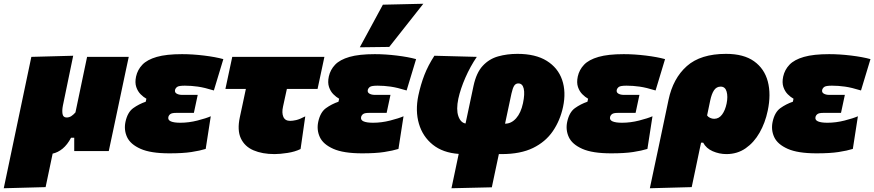

<svg xmlns="http://www.w3.org/2000/svg" viewBox="-79 -805 4658 1023"><path d="M-59 198Q-48 146 -37 93.5Q-26 41 -13 -21L39.5 -271Q55.5 -346 66.2 -398.2Q77 -450.5 88 -502L311 -508Q300.5 -457.5 290 -406.5Q279.5 -355.5 268.5 -302.5L256 -242Q251 -216.5 254.2 -197.8Q257.5 -179 276 -179Q289.5 -179 300.8 -186.2Q312 -193.5 323 -206L343 -301.5Q354.5 -355.5 364.2 -402.8Q374 -450 385 -502H607Q599.5 -466.5 592.2 -433Q585 -399.5 577 -361.2Q569 -323 558.5 -273.5L545 -209.5Q535.5 -164 524 -110.2Q512.5 -56.5 500.5 0H316.5V-71H299.5Q280 -34 254.8 -13.2Q229.5 7.5 201.5 13.5Q191.5 59.5 182.8 102.5Q174 145.5 164 192Z M823.5 12Q724 12 670 -12Q616 -36 598.2 -74.2Q580.5 -112.5 589.5 -155.5Q600.5 -207 630.8 -228.8Q661 -250.5 697.5 -263L701 -279Q685.5 -287.5 670.2 -302.8Q655 -318 647 -341.5Q639 -365 646 -397.5Q654 -433.5 679.5 -460.2Q705 -487 756.2 -501.8Q807.5 -516.5 891 -516.5Q947 -516.5 1008.2 -509Q1069.5 -501.5 1111 -490L1060.5 -323Q1010.5 -338.5 975.2 -343.5Q940 -348.5 906 -348.5Q874 -348.5 865 -342Q856 -335.5 853.5 -325.5Q851 -312.5 862.5 -306Q874 -299.5 891 -299.5H974.5L954 -203.5H859Q837.5 -203.5 829 -197.5Q820.5 -191.5 818 -181.5Q814.5 -165.5 831.5 -158.2Q848.5 -151 881.5 -151Q927 -151 973 -162.8Q1019 -174.5 1044 -185.5L1017 -11.5Q986.5 -2 941 5Q895.5 12 823.5 12Z M1384 16Q1318.5 16 1271.5 -4.2Q1224.5 -24.5 1204.2 -68Q1184 -111.5 1199 -181Q1205.5 -210.5 1212.2 -242.5Q1219 -274.5 1231 -331H1122L1158.5 -502H1649.5L1613 -331H1449.5Q1444.5 -307.5 1439.2 -284Q1434 -260.5 1429 -237Q1421.5 -203.5 1430.8 -182.2Q1440 -161 1467 -161Q1480 -161 1499 -165.2Q1518 -169.5 1547.5 -185L1522.5 -11Q1493.5 3.5 1452.8 9.8Q1412 16 1384 16Z M1850.5 12Q1751 12 1697 -12Q1643 -36 1625.2 -74.2Q1607.5 -112.5 1616.5 -155.5Q1627.5 -207 1657.8 -228.8Q1688 -250.5 1724.5 -263L1728 -279Q1712.5 -287.5 1697.2 -302.8Q1682 -318 1674 -341.5Q1666 -365 1673 -397.5Q1681 -433.5 1706.5 -460.2Q1732 -487 1783.2 -501.8Q1834.5 -516.5 1918 -516.5Q1974 -516.5 2035.2 -509Q2096.5 -501.5 2138 -490L2087.5 -323Q2037.5 -338.5 2002.2 -343.5Q1967 -348.5 1933 -348.5Q1901 -348.5 1892 -342Q1883 -335.5 1880.5 -325.5Q1878 -312.5 1889.5 -306Q1901 -299.5 1918 -299.5H2001.5L1981 -203.5H1886Q1864.5 -203.5 1856 -197.5Q1847.5 -191.5 1845 -181.5Q1841.5 -165.5 1858.5 -158.2Q1875.5 -151 1908.5 -151Q1954 -151 2000 -162.8Q2046 -174.5 2071 -185.5L2044 -11.5Q2013.5 -2 1968 5Q1922.5 12 1850.5 12ZM1838 -553Q1869 -610 1899.8 -666.8Q1930.5 -723.5 1961 -780L2176.5 -785Q2129.5 -725 2083.8 -667.5Q2038 -610 1995 -555Z M2326.5 198Q2335.5 155 2344.8 111.2Q2354 67.5 2365 15Q2280.5 9 2226.8 -34.2Q2173 -77.5 2153 -146Q2133 -214.5 2150 -296Q2162.5 -354.5 2182.2 -405.5Q2202 -456.5 2235.5 -508L2461.5 -502Q2426.5 -450.5 2400.5 -391Q2374.5 -331.5 2363 -279Q2351 -221.5 2363 -186.5Q2375 -151.5 2401.5 -147L2444 -347.5Q2459 -417.5 2493 -454.2Q2527 -491 2574.8 -504.5Q2622.5 -518 2678 -518Q2774.5 -518 2834.2 -480.8Q2894 -443.5 2916 -379.5Q2938 -315.5 2921 -235.5Q2905.5 -163 2866.5 -106Q2827.5 -49 2760.8 -16.5Q2694 16 2594 16H2579Q2568.5 64.5 2559.8 106.2Q2551 148 2541.5 193ZM2646 -306 2612 -146Q2645.5 -146 2671 -174.8Q2696.5 -203.5 2707.5 -255Q2718 -305 2711.5 -332.8Q2705 -360.5 2682.5 -360.5Q2668.5 -360.5 2660.5 -348Q2652.5 -335.5 2646 -306Z M3177 12Q3077.5 12 3023.5 -12Q2969.5 -36 2951.8 -74.2Q2934 -112.5 2943 -155.5Q2954 -207 2984.2 -228.8Q3014.5 -250.5 3051 -263L3054.5 -279Q3039 -287.5 3023.8 -302.8Q3008.5 -318 3000.5 -341.5Q2992.5 -365 2999.5 -397.5Q3007.5 -433.5 3033 -460.2Q3058.5 -487 3109.8 -501.8Q3161 -516.5 3244.5 -516.5Q3300.5 -516.5 3361.8 -509Q3423 -501.5 3464.5 -490L3414 -323Q3364 -338.5 3328.8 -343.5Q3293.5 -348.5 3259.5 -348.5Q3227.5 -348.5 3218.5 -342Q3209.5 -335.5 3207 -325.5Q3204.5 -312.5 3216 -306Q3227.5 -299.5 3244.5 -299.5H3328L3307.5 -203.5H3212.5Q3191 -203.5 3182.5 -197.5Q3174 -191.5 3171.5 -181.5Q3168 -165.5 3185 -158.2Q3202 -151 3235 -151Q3280.5 -151 3326.5 -162.8Q3372.5 -174.5 3397.5 -185.5L3370.5 -11.5Q3340 -2 3294.5 5Q3249 12 3177 12Z M3383.5 198Q3394.5 146 3405.5 94Q3416.5 42 3430 -21L3483 -273Q3507 -387.5 3580.5 -452.8Q3654 -518 3789.5 -518Q3883.5 -518 3938.8 -478.5Q3994 -439 4012 -370.8Q4030 -302.5 4011.5 -215Q3998 -150.5 3968.2 -98.2Q3938.5 -46 3894 -15Q3849.5 16 3791.5 16Q3753.5 16 3718.5 0.8Q3683.5 -14.5 3667.5 -45H3656.5L3648.5 -8Q3637.5 45 3627.5 92.5Q3617.5 140 3606.5 192ZM3726 -172Q3751.5 -172 3768.2 -194.5Q3785 -217 3792.5 -253.5Q3800 -290.5 3792.5 -317Q3785 -343.5 3761 -343.5Q3738.5 -343.5 3725.5 -324.2Q3712.5 -305 3705 -269L3688.5 -190Q3693 -182.5 3704 -177.2Q3715 -172 3726 -172Z M4271.5 12Q4172 12 4118 -12Q4064 -36 4046.2 -74.2Q4028.5 -112.5 4037.5 -155.5Q4048.5 -207 4078.8 -228.8Q4109 -250.5 4145.5 -263L4149 -279Q4133.5 -287.5 4118.2 -302.8Q4103 -318 4095 -341.5Q4087 -365 4094 -397.5Q4102 -433.5 4127.5 -460.2Q4153 -487 4204.2 -501.8Q4255.5 -516.5 4339 -516.5Q4395 -516.5 4456.2 -509Q4517.5 -501.5 4559 -490L4508.5 -323Q4458.5 -338.5 4423.2 -343.5Q4388 -348.5 4354 -348.5Q4322 -348.5 4313 -342Q4304 -335.5 4301.5 -325.5Q4299 -312.5 4310.5 -306Q4322 -299.5 4339 -299.5H4422.5L4402 -203.5H4307Q4285.5 -203.5 4277 -197.5Q4268.5 -191.5 4266 -181.5Q4262.5 -165.5 4279.5 -158.2Q4296.5 -151 4329.5 -151Q4375 -151 4421 -162.8Q4467 -174.5 4492 -185.5L4465 -11.5Q4434.5 -2 4389 5Q4343.5 12 4271.5 12Z"/></svg>

Font: Commissioner Black
Style: Italic
Weight: 900
Italic angle: -12°
Designer: Kostas Bartsokas
Foundry: Kostas Bartsokas
Version: Version 1.000; ttfautohint (v1.8.3)